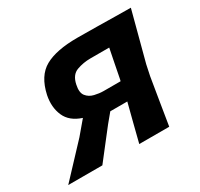

<svg xmlns="http://www.w3.org/2000/svg" viewBox="-149 -641 813 782"><g transform="rotate(-30 257.0 -250.5)"><path d="M-35.5 0Q-1 -36.5 33.2 -73.2Q67.5 -110 101 -145.5L153 -207Q99 -224.5 80.8 -266.2Q62.5 -308 73 -360.5Q90.5 -441.5 143.8 -471.2Q197 -501 296 -501Q339 -501 386.2 -500.2Q433.5 -499.5 475.8 -498.8Q518 -498 546.5 -498Q532 -444 518.5 -391.8Q505 -339.5 485.5 -267L475 -217Q465 -155 456.5 -104.8Q448 -54.5 439.5 0H298.5Q309.5 -44 320.2 -85.8Q331 -127.5 343 -174.5H263L229 -133.5Q203.5 -100.5 177 -66.8Q150.5 -33 125 0ZM281 -259.5H360.5L362.5 -267Q369.5 -304.5 376.2 -337.2Q383 -370 389 -401.5H300.5Q267 -401.5 236.5 -390.5Q206 -379.5 197.5 -338Q190 -303.5 203.2 -286.8Q216.5 -270 238.8 -264.8Q261 -259.5 281 -259.5Z"/></g></svg>

Font: Commissioner Loud SemiBold
Style: Italic
Weight: 600
Italic angle: -12°
Designer: Kostas Bartsokas
Foundry: Kostas Bartsokas
Version: Version 1.000; ttfautohint (v1.8.3)